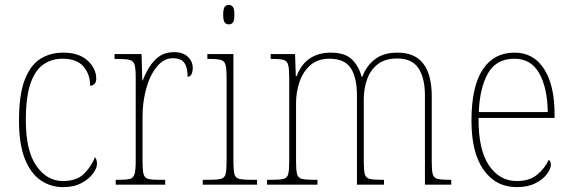

<svg xmlns="http://www.w3.org/2000/svg" viewBox="-20 -758 2346 788"><path d="M238 10Q188 10 147 -18Q106 -46 82 -106Q58 -166 58 -263Q58 -370 81.5 -430.5Q105 -491 145.5 -516.5Q186 -542 239 -542Q304 -542 339.5 -509.5Q375 -477 375 -434Q375 -421 367.5 -413.5Q360 -406 350 -406Q350 -453 322.5 -485Q295 -517 237 -517Q192 -517 158 -493.5Q124 -470 105 -415Q86 -360 86 -264Q86 -139 129.5 -77Q173 -15 238 -15Q295 -15 325 -45Q355 -75 370 -113Q378 -103 378 -85Q378 -68 361.5 -45.5Q345 -23 314 -6.5Q283 10 238 10Z M455 0V-20H470Q500 -20 514 -24Q528 -28 532.5 -44.5Q537 -61 537 -97V-441Q537 -476 532.5 -492Q528 -508 512.5 -512Q497 -516 462 -516H450V-536H561L564 -428H566Q576 -455 592.5 -482Q609 -509 633.5 -526.5Q658 -544 694 -544Q731 -544 751 -525Q771 -506 771 -479Q771 -464 766 -453.5Q761 -443 750 -443Q750 -481 736.5 -500Q723 -519 689 -519Q652 -519 623.5 -484Q595 -449 580 -394Q565 -339 565 -280V-97Q565 -61 569 -44.5Q573 -28 587.5 -24Q602 -20 632 -20H658V0Z M919 -658Q908 -658 902 -666Q896 -674 896 -698Q896 -721 902 -729.5Q908 -738 919 -738Q930 -738 936 -729.5Q942 -721 942 -698Q942 -674 936 -666Q930 -658 919 -658ZM812 0V-20H837Q871 -20 886.5 -24Q902 -28 906 -44Q910 -60 910 -95V-438Q910 -474 906 -490.5Q902 -507 888 -511.5Q874 -516 845 -516H831V-536H938V-95Q938 -60 942 -44Q946 -28 961.5 -24Q977 -20 1011 -20H1035V0Z M1076 0V-20H1094Q1129 -20 1144 -24Q1159 -28 1163 -44Q1167 -60 1167 -95V-438Q1167 -474 1163 -490.5Q1159 -507 1145.5 -511.5Q1132 -516 1102 -516H1091V-536H1191L1194 -446H1198Q1216 -495 1252 -518.5Q1288 -542 1337 -542Q1396 -542 1424.5 -514Q1453 -486 1464 -443H1467Q1483 -487 1518.5 -514.5Q1554 -542 1611 -542Q1683 -542 1717.5 -496.5Q1752 -451 1752 -362V-93Q1752 -59 1756 -43.5Q1760 -28 1775.5 -24Q1791 -20 1825 -20H1832V0H1724V-365Q1724 -438 1697.5 -478Q1671 -518 1610 -518Q1561 -518 1531 -495Q1501 -472 1487 -433.5Q1473 -395 1473 -349V-95Q1473 -60 1477 -44Q1481 -28 1496.5 -24Q1512 -20 1546 -20H1556V0H1445V-365Q1445 -440 1419.5 -478.5Q1394 -517 1332 -517Q1285 -517 1255 -491.5Q1225 -466 1210 -424Q1195 -382 1195 -334V-95Q1195 -60 1199 -44Q1203 -28 1218.5 -24Q1234 -20 1270 -20H1283V0Z M2101 10Q2015 10 1965 -60.5Q1915 -131 1915 -262Q1915 -403 1961 -472.5Q2007 -542 2092 -542Q2170 -542 2213 -475Q2256 -408 2256 -290V-274H1944Q1943 -144 1986.5 -79.5Q2030 -15 2101 -15Q2153 -15 2184.5 -41Q2216 -67 2232 -102Q2241 -96 2241 -82Q2241 -66 2225 -44Q2209 -22 2177.5 -6Q2146 10 2101 10ZM2228 -298Q2227 -396 2193.5 -456.5Q2160 -517 2091 -517Q2017 -517 1983 -457.5Q1949 -398 1945 -298Z"/></svg>

Font: Noto Serif Bengali SemiCondensed Thin
Style: Regular
Weight: 100
Width: 4
Designer: Juan Bruce, Universal Thirst, Indian Type Foundry and the Monotype Design Team.
Foundry: Monotype Imaging Inc.
Version: Version 2.003; ttfautohint (v1.8.4.7-5d5b)